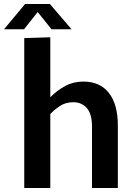

<svg xmlns="http://www.w3.org/2000/svg" viewBox="-59 -938 670 958"><path d="M62 -748 192 -752V-454H193Q226 -487 266.5 -509Q307 -531 357 -531Q440 -531 484.5 -474Q529 -417 529 -312V0H400V-306Q400 -370 374 -399Q348 -428 307 -428Q268 -428 239 -408.5Q210 -389 192 -369V0H62ZM-39 -792 66 -918H190L298 -792H198L129 -878L61 -792Z"/></svg>

Font: Murecho Medium
Style: Regular
Weight: 500
Designer: Neil Summerour
Foundry: Positype
Version: Version 1.010; ttfautohint (v1.8.3)